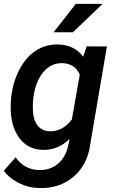

<svg xmlns="http://www.w3.org/2000/svg" viewBox="-24 -770 599 999"><path d="M34.2 -264.6Q43.5 -343.8 76.9 -407.7Q110.4 -471.7 161.1 -505.6Q211.9 -539.6 277.3 -538.6Q364.3 -536.6 408.7 -474.6L426.8 -528.8L532.2 -528.3L444.8 -14.6Q430.2 88.9 357.7 150.1Q285.2 211.4 181.2 208.5Q125.5 207.5 75.7 183.1Q25.9 158.7 -4.4 118.7L57.1 48.8Q103.5 112.8 178.2 114.7Q234.9 116.7 275.6 83.7Q316.4 50.8 330.1 -10.3L338.4 -47.4Q277.3 11.7 199.7 9.8Q125.5 8.8 80.8 -46.4Q36.1 -101.6 31.7 -194.8Q30.3 -224.1 34.2 -264.6ZM148.9 -254.4Q146 -229.5 147 -200.7Q147.9 -148.9 170.4 -118.7Q192.9 -88.4 234.4 -86.9Q300.3 -84.5 349.6 -147.9L391.1 -381.3Q365.7 -439.5 300.8 -441.4Q242.2 -442.9 202.1 -396Q162.1 -349.1 149.9 -264.6ZM370.6 -750H509.8L355.5 -602.1H254.9Z"/></svg>

Font: Roboto Medium
Style: Italic
Weight: 500
Italic angle: -12°
Designer: Google
Version: Version 2.134; 2016